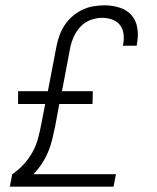

<svg xmlns="http://www.w3.org/2000/svg" viewBox="-20 -702 590 722"><path d="M17 0 26 -47Q50 -63 69.5 -84.5Q89 -106 102.5 -130.5Q116 -155 123 -181.5Q130 -208 135 -234L150 -311H48V-359H160L193 -531Q197 -551 204.5 -571Q212 -591 224.5 -609.5Q237 -628 254.5 -642.5Q272 -657 291.5 -666Q311 -675 332 -678.5Q353 -682 373 -682Q402 -682 429.5 -673.5Q457 -665 474.5 -645Q492 -625 496.5 -596Q501 -567 495 -538L494 -530H442L443 -535Q447 -555 444.5 -574.5Q442 -594 431 -608Q420 -622 402 -628.5Q384 -635 364 -635Q343 -635 321 -627Q299 -619 283 -602Q267 -585 257.5 -564Q248 -543 244 -522L213 -359H329L328 -311H203L187 -225Q182 -202 176.5 -178.5Q171 -155 161.5 -132Q152 -109 138 -87.5Q124 -66 106 -47H416L407 0Z"/></svg>

Font: Lode Dark
Style: Italic
Weight: 400
Italic angle: -11°
Monospace: yes
Designer: Belleve Invis
Foundry: Belleve Invis
Version: Version 29.2.0; ttfautohint (v1.8.3)